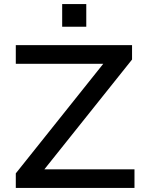

<svg xmlns="http://www.w3.org/2000/svg" viewBox="-20 -928 726 948"><path d="M58 0V-72L525 -657L536 -613H58V-705H632V-634L164 -48L153 -92H644V0ZM287 -796V-908H406V-796Z"/></svg>

Font: Nunito Sans 7pt SemiExpanded Medium
Style: Regular
Weight: 500
Width: 6
Designer: Vernon Adams
Foundry: Vernon Adams
Version: Version 3.101;gftools[0.9.27]